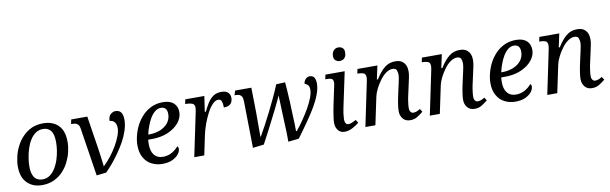

<svg xmlns="http://www.w3.org/2000/svg" viewBox="-48 -1255 5583 1758"><g transform="rotate(-10 2743.0 -375.5)"><path d="M235 10C178 10 132 -7 97 -42C61 -76 43 -128 43 -197C43 -226 47 -257 55 -290C62 -322 74 -353 90 -384C105 -414 125 -441 149 -466C172 -491 200 -510 232 -525C264 -539 300 -546 341 -546C376 -546 408 -539 437 -525C466 -511 489 -489 506 -459C523 -428 531 -388 531 -339C531 -310 527 -280 520 -249C513 -217 501 -186 486 -155C471 -124 451 -97 428 -72C405 -47 377 -28 345 -13C313 2 276 10 235 10ZM246 -41C272 -41 295 -48 315 -62C335 -76 352 -95 366 -118C380 -141 392 -166 401 -194C410 -221 416 -249 421 -278C425 -306 427 -332 427 -356C427 -406 418 -442 401 -463C384 -484 360 -495 329 -495C303 -495 280 -488 260 -474C240 -460 223 -442 209 -419C194 -396 183 -370 174 -342C165 -314 158 -286 154 -258C149 -229 147 -203 147 -179C147 -146 151 -119 160 -99C168 -78 179 -63 194 -55C209 -46 226 -41 246 -41Z M740 9 670 -441C668 -455 664 -466 658 -474C652 -481 644 -487 635 -490C626 -493 614 -494 601 -494H591L599 -536H749L795 -240C798 -218 802 -195 805 -172C808 -149 810 -128 813 -109C816 -90 817 -74 818 -63H821C845 -86 868 -112 891 -141C913 -170 933 -199 950 -229C967 -258 980 -287 990 -314C1000 -341 1005 -365 1005 -385C1005 -408 999 -427 988 -441C977 -454 962 -461 943 -461C943 -488 950 -508 965 -522C980 -535 995 -541 1011 -541C1032 -541 1049 -534 1061 -520C1073 -505 1079 -481 1079 -448C1079 -417 1073 -384 1062 -350C1051 -316 1036 -282 1018 -249C999 -216 979 -184 957 -153C935 -122 913 -93 891 -67C868 -41 848 -19 830 -1L740 9Z M1350 10C1315 10 1282 2 1253 -13C1223 -28 1199 -51 1182 -82C1164 -112 1155 -150 1155 -197C1155 -226 1159 -257 1168 -290C1176 -322 1188 -353 1204 -384C1220 -414 1240 -441 1264 -466C1288 -491 1316 -510 1348 -525C1379 -539 1414 -546 1453 -546C1495 -546 1528 -536 1551 -516C1574 -495 1586 -467 1586 -431C1586 -396 1574 -364 1549 -333C1524 -302 1489 -278 1446 -259C1402 -240 1352 -231 1296 -231H1261C1260 -224 1260 -217 1260 -210C1259 -203 1259 -196 1259 -189C1259 -146 1268 -113 1287 -89C1306 -65 1333 -53 1369 -53C1401 -53 1430 -61 1455 -76C1480 -91 1499 -108 1513 -125C1520 -120 1523 -112 1523 -100C1523 -85 1517 -70 1505 -53C1492 -36 1473 -21 1448 -9C1423 4 1390 10 1350 10ZM1270 -277H1280C1319 -277 1354 -284 1385 -297C1415 -310 1439 -328 1457 -351C1474 -374 1483 -400 1483 -431C1483 -454 1478 -471 1468 -482C1458 -493 1444 -498 1425 -498C1406 -498 1389 -492 1372 -479C1355 -466 1340 -448 1327 -427C1314 -405 1302 -381 1293 -355C1283 -329 1275 -303 1270 -277Z M1649 0 1733 -402C1735 -411 1737 -421 1738 -430C1739 -439 1739 -444 1739 -447C1739 -467 1731 -480 1714 -486C1697 -491 1678 -494 1659 -494H1651L1660 -536H1837L1816 -392H1826C1839 -419 1852 -445 1867 -468C1882 -491 1899 -510 1920 -525C1941 -539 1966 -546 1996 -546C2024 -546 2045 -540 2058 -527C2071 -514 2078 -497 2078 -477C2078 -454 2072 -435 2059 -422C2046 -408 2024 -401 1995 -401C1995 -425 1992 -444 1987 -459C1982 -473 1971 -480 1955 -480C1938 -480 1920 -471 1903 -453C1885 -435 1868 -411 1853 -382C1837 -352 1823 -320 1810 -285C1797 -250 1787 -215 1780 -182L1742 0H1649Z M2621 -1 2522 10C2522 -15 2522 -43 2521 -75C2520 -106 2518 -139 2517 -173C2516 -207 2514 -240 2513 -272C2512 -304 2511 -333 2510 -360C2509 -386 2508 -407 2507 -423C2504 -414 2497 -398 2487 -377C2476 -355 2464 -330 2450 -301C2436 -272 2421 -243 2405 -212C2389 -181 2374 -151 2359 -122C2344 -93 2331 -69 2320 -48C2309 -27 2301 -12 2296 -3L2193 9L2186 -422C2186 -443 2183 -458 2178 -468C2172 -478 2164 -485 2155 -489C2145 -492 2133 -494 2120 -494H2110L2124 -536H2274C2275 -501 2275 -464 2276 -425C2277 -386 2277 -346 2278 -306C2278 -266 2278 -227 2278 -189C2278 -150 2278 -114 2278 -80H2282C2298 -107 2315 -139 2335 -175C2354 -211 2373 -249 2394 -289C2414 -329 2434 -370 2453 -411C2472 -452 2489 -490 2504 -527L2587 -531C2589 -511 2591 -485 2593 -454C2595 -422 2597 -387 2599 -351C2600 -314 2602 -277 2603 -241C2604 -205 2606 -172 2607 -143C2608 -113 2608 -90 2608 -73H2615C2638 -100 2660 -130 2682 -162C2704 -194 2724 -226 2743 -259C2761 -291 2776 -322 2787 -351C2798 -380 2803 -405 2803 -427C2803 -444 2799 -457 2792 -466C2784 -475 2773 -482 2760 -487C2762 -503 2768 -517 2779 -529C2789 -540 2802 -546 2819 -546C2836 -546 2849 -540 2858 -528C2867 -515 2872 -496 2872 -471C2872 -441 2866 -409 2854 -376C2842 -342 2825 -306 2803 -267C2780 -228 2754 -187 2723 -143C2692 -98 2658 -51 2621 -1Z M3047 10C3020 10 3000 1 2986 -18C2971 -37 2964 -59 2964 -85C2964 -99 2965 -116 2968 -135C2971 -154 2974 -174 2977 -194C2980 -213 2983 -229 2986 -242L3025 -426C3026 -431 3027 -436 3028 -441C3028 -445 3028 -449 3028 -452C3028 -470 3023 -482 3012 -487C3001 -492 2986 -494 2967 -494H2954L2963 -536H3142L3074 -215C3073 -208 3071 -197 3068 -183C3065 -169 3063 -155 3062 -140C3060 -125 3059 -113 3059 -104C3059 -87 3062 -75 3068 -66C3073 -57 3081 -53 3092 -53C3103 -53 3115 -55 3127 -61C3139 -66 3151 -72 3164 -79L3182 -50C3167 -37 3148 -24 3123 -11C3098 3 3072 10 3047 10ZM3116 -636C3099 -636 3086 -641 3076 -650C3065 -659 3060 -672 3060 -691C3060 -705 3063 -717 3068 -728C3073 -738 3080 -746 3089 -752C3098 -758 3108 -761 3120 -761C3136 -761 3149 -757 3160 -748C3171 -739 3176 -725 3176 -706C3176 -689 3173 -675 3167 -665C3161 -654 3154 -647 3145 -643C3136 -638 3126 -636 3116 -636Z M3656 10C3627 10 3604 0 3589 -19C3573 -38 3565 -61 3565 -90C3565 -106 3567 -125 3570 -147C3573 -168 3577 -194 3584 -225L3601 -303C3603 -312 3606 -324 3609 -338C3612 -352 3615 -367 3618 -382C3621 -397 3622 -411 3622 -422C3622 -435 3619 -448 3614 -462C3608 -475 3595 -481 3576 -481C3555 -481 3535 -473 3514 -458C3493 -443 3474 -423 3457 -399C3439 -375 3424 -350 3412 -325C3399 -299 3391 -276 3387 -256L3333 0H3240L3324 -402C3326 -411 3328 -421 3329 -430C3330 -439 3330 -444 3330 -447C3330 -467 3323 -480 3310 -486C3296 -491 3279 -494 3260 -494H3252L3261 -536H3446L3419 -410H3429C3456 -454 3484 -488 3513 -511C3541 -534 3574 -545 3611 -545C3638 -545 3659 -540 3674 -530C3689 -519 3701 -506 3708 -489C3715 -472 3718 -454 3718 -434C3718 -417 3716 -399 3712 -380C3707 -360 3703 -341 3700 -324L3674 -206C3670 -187 3667 -169 3665 -151C3662 -133 3661 -116 3661 -101C3661 -86 3664 -74 3671 -66C3677 -57 3685 -53 3696 -53C3707 -53 3717 -55 3728 -59C3738 -63 3749 -69 3760 -76L3778 -47C3762 -34 3744 -21 3725 -9C3705 4 3682 10 3656 10Z M4255 10C4226 10 4203 0 4188 -19C4172 -38 4164 -61 4164 -90C4164 -106 4166 -125 4169 -147C4172 -168 4176 -194 4183 -225L4200 -303C4202 -312 4205 -324 4208 -338C4211 -352 4214 -367 4217 -382C4220 -397 4221 -411 4221 -422C4221 -435 4218 -448 4213 -462C4207 -475 4194 -481 4175 -481C4154 -481 4134 -473 4113 -458C4092 -443 4073 -423 4056 -399C4038 -375 4023 -350 4011 -325C3998 -299 3990 -276 3986 -256L3932 0H3839L3923 -402C3925 -411 3927 -421 3928 -430C3929 -439 3929 -444 3929 -447C3929 -467 3922 -480 3909 -486C3895 -491 3878 -494 3859 -494H3851L3860 -536H4045L4018 -410H4028C4055 -454 4083 -488 4112 -511C4140 -534 4173 -545 4210 -545C4237 -545 4258 -540 4273 -530C4288 -519 4300 -506 4307 -489C4314 -472 4317 -454 4317 -434C4317 -417 4315 -399 4311 -380C4306 -360 4302 -341 4299 -324L4273 -206C4269 -187 4266 -169 4264 -151C4261 -133 4260 -116 4260 -101C4260 -86 4263 -74 4270 -66C4276 -57 4284 -53 4295 -53C4306 -53 4316 -55 4327 -59C4337 -63 4348 -69 4359 -76L4377 -47C4361 -34 4343 -21 4324 -9C4304 4 4281 10 4255 10Z M4632 10C4597 10 4564 2 4535 -13C4505 -28 4481 -51 4464 -82C4446 -112 4437 -150 4437 -197C4437 -226 4441 -257 4450 -290C4458 -322 4470 -353 4486 -384C4502 -414 4522 -441 4546 -466C4570 -491 4598 -510 4630 -525C4661 -539 4696 -546 4735 -546C4777 -546 4810 -536 4833 -516C4856 -495 4868 -467 4868 -431C4868 -396 4856 -364 4831 -333C4806 -302 4771 -278 4728 -259C4684 -240 4634 -231 4578 -231H4543C4542 -224 4542 -217 4542 -210C4541 -203 4541 -196 4541 -189C4541 -146 4550 -113 4569 -89C4588 -65 4615 -53 4651 -53C4683 -53 4712 -61 4737 -76C4762 -91 4781 -108 4795 -125C4802 -120 4805 -112 4805 -100C4805 -85 4799 -70 4787 -53C4774 -36 4755 -21 4730 -9C4705 4 4672 10 4632 10ZM4552 -277H4562C4601 -277 4636 -284 4667 -297C4697 -310 4721 -328 4739 -351C4756 -374 4765 -400 4765 -431C4765 -454 4760 -471 4750 -482C4740 -493 4726 -498 4707 -498C4688 -498 4671 -492 4654 -479C4637 -466 4622 -448 4609 -427C4596 -405 4584 -381 4575 -355C4565 -329 4557 -303 4552 -277Z M5347 10C5318 10 5295 0 5280 -19C5264 -38 5256 -61 5256 -90C5256 -106 5258 -125 5261 -147C5264 -168 5268 -194 5275 -225L5292 -303C5294 -312 5297 -324 5300 -338C5303 -352 5306 -367 5309 -382C5312 -397 5313 -411 5313 -422C5313 -435 5310 -448 5305 -462C5299 -475 5286 -481 5267 -481C5246 -481 5226 -473 5205 -458C5184 -443 5165 -423 5148 -399C5130 -375 5115 -350 5103 -325C5090 -299 5082 -276 5078 -256L5024 0H4931L5015 -402C5017 -411 5019 -421 5020 -430C5021 -439 5021 -444 5021 -447C5021 -467 5014 -480 5001 -486C4987 -491 4970 -494 4951 -494H4943L4952 -536H5137L5110 -410H5120C5147 -454 5175 -488 5204 -511C5232 -534 5265 -545 5302 -545C5329 -545 5350 -540 5365 -530C5380 -519 5392 -506 5399 -489C5406 -472 5409 -454 5409 -434C5409 -417 5407 -399 5403 -380C5398 -360 5394 -341 5391 -324L5365 -206C5361 -187 5358 -169 5356 -151C5353 -133 5352 -116 5352 -101C5352 -86 5355 -74 5362 -66C5368 -57 5376 -53 5387 -53C5398 -53 5408 -55 5419 -59C5429 -63 5440 -69 5451 -76L5469 -47C5453 -34 5435 -21 5416 -9C5396 4 5373 10 5347 10Z"/></g></svg>

Font: NameLogos Serif
Style: Italic
Weight: 500
Version: Version 0.1